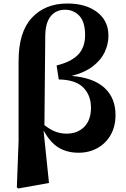

<svg xmlns="http://www.w3.org/2000/svg" viewBox="-20 -846 712 1085"><path d="M235.8 -644 231 -139.2Q257.8 -117.2 288.6 -104Q319.3 -90.8 356.9 -90.8Q418 -90.8 456.1 -129.2Q494.1 -167.5 494.1 -236.8Q494.1 -307.6 450.4 -351.6Q406.7 -395.5 312 -397L299.8 -476.1Q381.8 -496.1 421.4 -537.1Q460.9 -578.1 460.9 -647.9Q460.9 -723.1 428 -757.1Q395 -791 348.1 -791Q296.9 -791 266.8 -754.6Q236.8 -718.3 235.8 -644ZM85 -49.8V-501Q85 -664.6 159.9 -745.4Q234.9 -826.2 360.8 -826.2Q465.3 -826.2 529.1 -777.3Q592.8 -728.5 592.8 -644Q592.8 -596.7 571.8 -551.8Q550.8 -506.8 504.9 -471.4Q459 -436 384.8 -417Q508.8 -406.7 570.8 -349.4Q632.8 -292 632.8 -195.8Q632.8 -131.8 605.7 -84Q578.6 -36.1 531.2 -9.5Q483.9 17.1 423.8 17.1Q359.4 17.1 311.5 -11.7Q263.7 -40.5 226.1 -108.9L256.8 188L83 219.2L75.2 212.9Z"/></svg>

Font: Source Han Serif JP Heavy
Style: Regular
Weight: 900
Designer: Ryoko NISHIZUKA  (kana & ideographs); Frank Grießhammer (Latin, Greek & Cyrillic); Wenlong ZHANG  (bopomofo); Sandoll Co
Foundry: Adobe Systems Incorporated
Version: Version 1.001;PS 1.001;hotconv 16.6.54;makeotf.lib2.5.65590